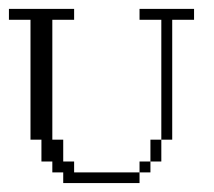

<svg xmlns="http://www.w3.org/2000/svg" viewBox="-20 -410 479 430"><path d="M292.5 -23.9V-48.3H316.9V-23.9ZM316.9 -48.3V-97.2H341.3V-48.3ZM121.6 0V-23.9H97.2V-48.3H72.8V-97.2H48.3V-365.7H0V-390.1H146V-365.7H97.2V-97.2H121.6V-48.3H146V-23.9H292.5V0ZM341.3 -97.2V-365.7H292.5V-390.1H414.6V-365.7H365.7V-97.2Z"/></svg>

Font: FS Mondwest Regular
Style: Regular
Weight: 400
Designer: NZWStudios2024
Foundry: https://fontstruct.com
Version: Version 1.0